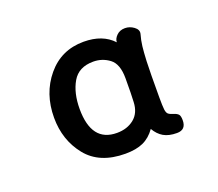

<svg xmlns="http://www.w3.org/2000/svg" viewBox="-60 -807 476 419"><g transform="rotate(-20 178.5 -597.5)"><path d="M311 -493Q311 -471 290 -471Q271 -471 259 -478Q247 -485 239 -499Q227 -482 210.5 -474.5Q194 -467 169 -467Q109 -467 79 -504.5Q49 -542 49 -594Q49 -650 81.5 -689Q114 -728 166 -728Q210 -728 234 -702Q234 -710 241.5 -717.5Q249 -725 261 -725Q272 -725 281.5 -718Q291 -711 289 -702Q285 -688 283.5 -675Q282 -662 281 -641Q280 -616 280 -558Q280 -537 281 -529Q282 -521 285.5 -518Q289 -515 299 -512Q305 -510 308 -506.5Q311 -503 311 -493ZM225 -622Q225 -655 208.5 -667.5Q192 -680 171 -680Q137 -680 122.5 -655Q108 -630 108 -593Q108 -516 167 -516Q191 -516 207 -529Q223 -542 224 -567Q225 -584 225 -622Z"/></g></svg>

Font: Mali Medium
Style: Regular
Weight: 500
Version: Version 1.000; ttfautohint (v1.6)